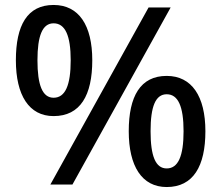

<svg xmlns="http://www.w3.org/2000/svg" viewBox="-20 -744 892 774"><path d="M196 -724C90 -724 44 -642 44 -501C44 -360 97 -276 196 -276C304 -276 352 -360 352 -501C352 -642 298 -724 196 -724ZM668 -714H579L183 0H272ZM196 -650C243 -650 265 -600 265 -501C265 -400 243 -350 196 -350C151 -350 131 -401 131 -501C131 -600 151 -650 196 -650ZM652 -438C546 -438 499 -356 499 -215C499 -74 552 10 652 10C759 10 808 -74 808 -215C808 -356 753 -438 652 -438ZM652 -364C698 -364 720 -315 720 -215C720 -114 698 -65 652 -65C607 -65 587 -115 587 -215C587 -315 607 -364 652 -364Z"/></svg>

Font: Noto Sans Gujarati Medium
Style: Regular
Weight: 500
Designer: Jelle Bosma - Monotype Design Team, Universal Thirst
Foundry: Monotype Imaging Inc.
Version: Version 2.106